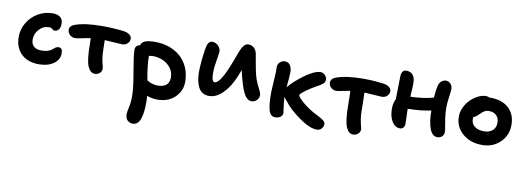

<svg xmlns="http://www.w3.org/2000/svg" viewBox="-67 -1011 4800 1755"><g transform="rotate(10 2333.0 -134.0)"><path d="M270 -64Q163.1 -64 103.5 -122.8Q43.9 -181.6 43.9 -278.8Q43.9 -351.1 81.1 -412.6Q118.2 -474.1 180.4 -509.5Q242.7 -544.9 314.9 -544.9Q356.4 -544.9 382.8 -525.9Q409.2 -506.8 409.2 -463.9Q409.2 -432.1 395.5 -412.1Q381.8 -392.1 356.9 -392.1Q343.8 -392.1 332 -403.1Q320.3 -414.1 304.2 -414.1Q249.5 -414.1 211.7 -373Q173.8 -332 173.8 -277.8Q173.8 -236.8 198 -214.4Q222.2 -191.9 270 -191.9Q306.2 -191.9 331.5 -200.9Q356.9 -210 367.7 -220.5Q378.4 -231 391.6 -240Q404.8 -249 418.9 -249Q438.5 -249 447.8 -237.1Q457 -225.1 457 -198.2Q457 -138.7 403.8 -101.3Q350.6 -64 270 -64Z M786.6 -66.9Q745.1 -66.9 721.7 -120.1Q695.8 -178.2 695.8 -344.2Q695.8 -369.6 694.8 -380.9Q660.2 -377 615.7 -366.9Q571.3 -356.9 552.7 -356.9Q523.9 -356.9 503.4 -376.5Q482.9 -396 482.9 -422.9Q482.9 -458.5 527.8 -475.1Q618.2 -508.8 781.7 -508.8Q885.3 -508.8 978.5 -497.1Q1013.2 -492.7 1034.4 -476.8Q1055.7 -460.9 1055.7 -438Q1055.7 -413.6 1036.1 -394.8Q1016.6 -376 986.8 -376Q968.8 -376 910.9 -380.4Q853 -384.8 823.7 -386.2Q825.7 -328.6 825.7 -300.8Q825.7 -254.9 831.8 -218.3Q837.9 -181.6 844.2 -158.9Q850.6 -136.2 850.6 -125Q850.6 -99.6 832 -83.3Q813.5 -66.9 786.6 -66.9Z M1391.6 65.9Q1338.4 65.9 1293.5 47.9Q1296.4 76.2 1296.4 106.9Q1296.4 153.8 1292.5 189.7Q1288.6 225.6 1279.1 256.8Q1269.5 288.1 1251.2 304.9Q1232.9 321.8 1206.5 321.8Q1178.2 321.8 1158.2 302.2Q1138.2 282.7 1138.2 245.1Q1138.2 224.6 1148.7 177.7Q1159.2 130.9 1159.2 80.1Q1159.2 1 1134.3 -137.5Q1109.4 -275.9 1106.4 -342.8Q1105.5 -365.7 1117.4 -379.9Q1129.4 -394 1149.4 -394Q1155.8 -424.3 1188 -437.3Q1220.2 -450.2 1282.2 -450.2Q1351.1 -450.2 1411.4 -429Q1471.7 -407.7 1516.8 -368.4Q1562 -329.1 1588.1 -269.5Q1614.3 -210 1614.3 -137.2Q1614.3 -52.7 1552.5 6.6Q1490.7 65.9 1391.6 65.9ZM1246.6 -306.2Q1246.6 -270 1251 -228.3Q1255.4 -186.5 1259 -162.8Q1262.7 -139.2 1271.5 -91.8Q1288.1 -82 1296.9 -77.4Q1305.7 -72.8 1326.9 -66.9Q1348.1 -61 1371.6 -61Q1478.5 -61 1478.5 -155.8Q1478.5 -204.1 1449.7 -242.2Q1420.9 -280.3 1376.5 -299.6Q1332 -318.8 1282.2 -318.8Q1270 -318.8 1245.6 -314.9Q1245.6 -313.5 1246.1 -310.5Q1246.6 -307.6 1246.6 -306.2Z M1850.1 -48.8Q1814 -48.8 1788.1 -65.9Q1762.2 -83 1748.3 -112.8Q1734.4 -142.6 1728.3 -176.5Q1722.2 -210.4 1722.2 -251Q1722.2 -295.4 1729.2 -364Q1736.3 -432.6 1743.2 -470.2Q1754.9 -542 1794.4 -542Q1825.7 -542 1850.1 -518.8Q1874.5 -495.6 1874.5 -463.9Q1874.5 -450.2 1862.8 -380.9Q1851.1 -311.5 1851.1 -277.8Q1851.1 -264.2 1851.3 -254.9Q1851.6 -245.6 1852.3 -233.2Q1853 -220.7 1855 -212.4Q1856.9 -204.1 1860.1 -196.5Q1863.3 -189 1868.2 -185.1Q1873 -181.2 1879.4 -181.2Q1927.2 -181.2 1996.1 -352.1Q2007.8 -379.9 2022.2 -418.9Q2036.6 -458 2045.4 -481.7Q2054.2 -505.4 2066.4 -529.3Q2078.6 -553.2 2092.8 -564.2Q2106.9 -575.2 2124.5 -575.2Q2157.7 -575.2 2178.2 -555.2Q2198.7 -535.2 2205.1 -502Q2207.5 -489.3 2215.3 -444.1Q2223.1 -398.9 2230 -364Q2236.8 -329.1 2243.2 -306.2Q2253.9 -266.1 2271 -230.7Q2288.1 -195.3 2298.6 -173.8Q2309.1 -152.3 2309.1 -136.2Q2309.1 -108.9 2289.1 -88.9Q2269 -68.8 2242.2 -68.8Q2222.2 -68.8 2205.8 -80.1Q2189.5 -91.3 2176 -114Q2162.6 -136.7 2152.1 -164.3Q2141.6 -191.9 2130.4 -231Q2113.3 -289.6 2104.5 -334L2080.1 -272.9Q2037.6 -168.9 1976.6 -108.9Q1915.5 -48.8 1850.1 -48.8Z M2480 38.1Q2456.5 38.1 2441.4 23.9Q2426.3 9.8 2418.5 -20.8Q2410.6 -51.3 2407.7 -88.6Q2404.8 -126 2404.8 -183.1Q2404.8 -207.5 2409.9 -276.6Q2415 -345.7 2415 -377.9Q2415 -383.3 2414.6 -395Q2414.1 -406.7 2414.1 -413.1Q2414.1 -444.3 2434.6 -462.6Q2455.1 -481 2480 -481Q2511.7 -481 2528.8 -456.5Q2545.9 -432.1 2545.9 -391.1Q2545.9 -353.5 2535.2 -248Q2541 -258.3 2550.8 -268.1Q2564.9 -285.2 2595 -312.3Q2625 -339.4 2663.8 -369.1Q2702.6 -398.9 2745.1 -419.9Q2787.6 -440.9 2817.9 -440.9Q2842.8 -440.9 2860.4 -421.6Q2877.9 -402.3 2877.9 -378.9Q2877.9 -356.4 2858.4 -340.3Q2838.9 -324.2 2799.8 -304.2Q2744.6 -272.9 2703.4 -241.9Q2662.1 -210.9 2662.1 -201.2Q2662.1 -182.6 2719.7 -133.8Q2777.3 -85 2851.1 -48.8Q2855.5 -46.4 2868.4 -39.6Q2881.3 -32.7 2886.2 -29.8Q2891.1 -26.9 2901.1 -21Q2911.1 -15.1 2915 -11.2Q2918.9 -7.3 2924.6 -1.7Q2930.2 3.9 2932.1 9.5Q2934.1 15.1 2934.1 21Q2934.1 45.9 2917.5 64.5Q2900.9 83 2873 83Q2808.6 83 2710.7 14.6Q2612.8 -53.7 2558.1 -127Q2538.1 -148.4 2531.7 -162.1Q2532.7 -116.2 2540.3 -68.8Q2547.9 -21.5 2547.9 -14.2Q2547.9 10.7 2528.1 24.4Q2508.3 38.1 2480 38.1Z M2986.8 -296.9Q2959 -296.9 2938.5 -316.2Q2918 -335.4 2918 -361.8Q2918 -398.4 2962.9 -415Q3058.1 -449.2 3213.9 -449.2Q3308.1 -449.2 3399.9 -437Q3434.6 -432.6 3455.1 -416.7Q3475.6 -400.9 3475.6 -377.9Q3475.6 -353 3456.1 -334.5Q3436.5 -315.9 3406.7 -315.9Q3390.1 -315.9 3333.7 -320.6Q3277.3 -325.2 3244.6 -326.2Q3245.1 -310.5 3246.1 -276.6Q3247.1 -242.7 3247.6 -214.1Q3248 -185.5 3248 -164.1Q3248 -117.7 3254.2 -80.8Q3260.3 -43.9 3266.6 -21.5Q3272.9 1 3272.9 12.2Q3272.9 36.6 3253.2 53.2Q3233.4 69.8 3209 69.8Q3166.5 69.8 3144 17.1Q3117.7 -41 3117.7 -206.1Q3117.7 -273.4 3114.7 -319.8Q3088.4 -315.9 3047.1 -306.4Q3005.9 -296.9 2986.8 -296.9Z M3620.6 -60.1Q3575.2 -60.1 3546.4 -105.7Q3517.6 -151.4 3517.6 -223.1Q3517.6 -282.2 3537.6 -314.9Q3538.1 -341.3 3539.8 -413.6Q3541.5 -485.8 3541.5 -519Q3541.5 -589.8 3587.4 -589.8Q3627.9 -589.8 3649.2 -563.7Q3670.4 -537.6 3670.4 -488.8Q3670.4 -451.7 3664.6 -361.8Q3787.1 -365.2 3878.4 -391.1Q3882.3 -456.5 3892.6 -500Q3897.9 -526.9 3916.7 -544.9Q3935.5 -563 3961.4 -563Q3986.8 -563 4004.2 -542.7Q4021.5 -522.5 4021.5 -495.1Q4021.5 -475.6 4013.4 -418.9Q4005.4 -362.3 4005.4 -326.2Q4005.4 -274.9 4012 -227.1Q4018.6 -179.2 4025.1 -146.7Q4031.7 -114.3 4031.7 -99.1Q4031.7 -73.7 4014.9 -56.9Q3998 -40 3970.7 -40Q3923.3 -40 3899.4 -103.5Q3875.5 -167 3875.5 -271Q3784.7 -250.5 3659.7 -249Q3660.2 -226.1 3661.9 -177.7Q3663.6 -129.4 3663.6 -109.9Q3663.6 -87.9 3651.6 -74Q3639.6 -60.1 3620.6 -60.1Z M4386.2 -41Q4275.9 -41 4204.1 -103.3Q4132.3 -165.5 4132.3 -261.2Q4132.3 -304.7 4152.8 -347.4Q4173.3 -390.1 4204.6 -420.4Q4235.8 -450.7 4273.2 -469.2Q4310.5 -487.8 4344.2 -487.8Q4364.7 -487.8 4379.4 -479Q4381.3 -480 4386.2 -480Q4495.6 -480 4557.6 -422.9Q4619.6 -365.7 4619.6 -267.1Q4619.6 -169.9 4552.5 -105.5Q4485.4 -41 4386.2 -41ZM4262.2 -258.8Q4262.2 -216.8 4294.4 -191.9Q4326.7 -167 4382.3 -167Q4431.2 -167 4460.7 -193.4Q4490.2 -219.7 4490.2 -264.2Q4490.2 -308.1 4464.8 -333Q4439.5 -357.9 4396.5 -357.9Q4373 -357.9 4356.4 -348.6Q4339.8 -339.4 4319.3 -318.8Q4293 -292.5 4283.7 -287.1Q4274.9 -282.2 4264.6 -280.8Q4262.2 -263.7 4262.2 -258.8Z"/></g></svg>

Font: Shantell Sans Irregular Bouncy
Style: Regular
Weight: 600
Designer: Stephen Nixon, Anya Danilova, Shantell Martin
Foundry: Arrow Type
Version: Version 1.006;[9816181b4]